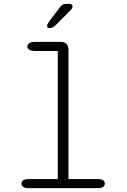

<svg xmlns="http://www.w3.org/2000/svg" viewBox="-20 -980 659 1000"><path d="M238.5 -833.5C249 -833.5 261 -839.5 275 -853.5L346.5 -926C355.5 -934.5 358 -941.5 358 -947C358 -955.5 350 -960 339 -960H329C308.5 -960 300 -955 288 -936.5L239.5 -873C229.5 -859 225 -850.5 225 -844.5C225 -836 233 -833.5 238.5 -833.5ZM130 0H488C514 0 526 -8.5 526 -23.5C526 -39 514 -47.5 488 -47.5H336.5V-721C336.5 -747.5 322 -762 295.5 -762H164C137 -762 122.5 -753 122.5 -738C122.5 -723 137 -714.5 164 -714.5H281V-47.5H130C104 -47.5 92 -39 92 -23.5C92 -8.5 104 0 130 0Z"/></svg>

Font: RTM Light Light
Style: Regular
Weight: 300
Designer: after Tyler Finck
Foundry: An Endless Supply
Version: Version 1.000;Glyphs 3.2.1 (3258)